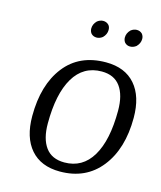

<svg xmlns="http://www.w3.org/2000/svg" viewBox="-106 -762 714 850"><g transform="rotate(15 251.5 -337.0)"><path d="M235 -674Q248 -684 262 -684Q277 -684 287 -674Q295 -666 295 -651Q295 -631 279 -615Q266 -605 252 -605Q237 -605 227 -615Q219 -625 219 -638Q219 -658 235 -674ZM389 -674Q402 -684 416 -684Q431 -684 441 -674Q449 -664 449 -651Q449 -631 433 -615Q420 -605 405 -605Q391 -605 381 -615Q373 -625 373 -638Q373 -658 389 -674ZM503 -304Q503 -162 435 -76Q367 10 248 10Q161 10 114 -44Q67 -98 67 -196Q67 -339 133.5 -424.5Q200 -510 322 -510Q409 -510 456 -456Q503 -402 503 -304ZM314 -466Q230 -466 186 -392Q142 -318 142 -182Q142 -112 170.5 -73Q199 -34 257 -34Q340 -34 384 -107.5Q428 -181 428 -317Q428 -388 399.5 -427Q371 -466 314 -466Z"/></g></svg>

Font: Arsenal
Style: Italic
Weight: 400
Italic angle: -9.10001°
Designer: Andrij Shevchenko
Foundry: Stairsfor
Version: Version 2.001;PS 002.001;hotconv 1.0.88;makeotf.lib2.5.64775